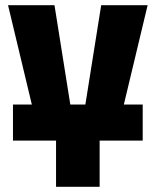

<svg xmlns="http://www.w3.org/2000/svg" viewBox="-20 -720 600 740"><path d="M196 0V-178H136L11 -700H190L251 -317H309L370 -700H549L424 -178H364V0ZM30 -178V-317H530V-178Z"/></svg>

Font: Tektur SemiCondensed
Style: Bold
Weight: 700
Width: 4
Designer: Adam Jagosz
Foundry: Adam Jagosz
Version: Version 1.005;gftools[0.9.30]